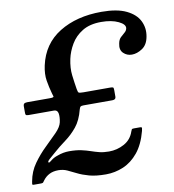

<svg xmlns="http://www.w3.org/2000/svg" viewBox="-115 -839 858 947"><g transform="rotate(-10 314.0 -365.0)"><path d="M-25.5 2Q-17 -46 10.5 -84.5Q38 -123 70.8 -154.5Q103.5 -186 129 -212Q154.5 -238 159.5 -261Q165 -287.5 161.8 -305.2Q158.5 -323 141.5 -323H14.5Q4 -323 1 -326.2Q-2 -329.5 -1.5 -340.5V-370.5Q-1 -380.5 4.2 -383.5Q9.5 -386.5 19.5 -386.5H131.5Q152.5 -386.5 151 -392Q149.5 -397.5 146 -409Q137 -441 131.5 -474.5Q126 -508 135 -550Q158 -655 244.8 -708.5Q331.5 -762 456.5 -762Q534.5 -762 580.8 -739.5Q627 -717 644.5 -680.5Q662 -644 654 -602.5Q647 -563 620.5 -545.5Q594 -528 568 -528Q543.5 -528 526 -545Q508.5 -562 515.5 -593Q519 -612 529.5 -622.2Q540 -632.5 550 -640.5Q560 -648.5 562.5 -660Q566.5 -680 532.2 -696.5Q498 -713 446 -713Q389 -713 351.8 -690.2Q314.5 -667.5 293.8 -632.2Q273 -597 265 -560Q255.5 -515.5 260 -478.5Q264.5 -441.5 270 -408Q272.5 -393 276.2 -389.8Q280 -386.5 300.5 -386.5H434Q445.5 -386.5 448.5 -384.2Q451.5 -382 451.5 -370.5V-337.5Q451.5 -323 433.5 -323H290Q278 -323 274.2 -320Q270.5 -317 267.5 -306.5Q254 -253.5 228 -221.8Q202 -190 169.8 -166.5Q137.5 -143 106 -115Q93.5 -104 79.5 -91.8Q65.5 -79.5 71 -75Q74 -72.5 87.2 -83.8Q100.5 -95 121 -101.5Q150.5 -112.5 179.5 -112.5Q215 -112.5 240 -107Q265 -101.5 285.2 -94.5Q305.5 -87.5 326.2 -82.2Q347 -77 374 -77Q415 -77 450.5 -96.5Q486 -116 499 -155Q502 -163.5 503.8 -165.8Q505.5 -168 515.5 -168H544Q554.5 -168 554 -162.8Q553.5 -157.5 551.5 -149Q534 -83 501.5 -43.5Q469 -4 427 13.8Q385 31.5 340 31.5Q289.5 31.5 256.2 22.2Q223 13 199.2 1Q175.5 -11 155.2 -20.2Q135 -29.5 111 -29.5Q85 -29.5 66 -19.8Q47 -10 34.5 7Q30 12 27.8 16Q25.5 20 17 20H-19.5Q-28.5 20 -27.5 14.8Q-26.5 9.5 -25.5 2Z"/></g></svg>

Font: Besley* Medium
Style: Italic
Weight: 500
Italic angle: -13°
Designer: Owen Earl
Foundry: indestructible type*
Version: Version 3.000; ttfautohint (v1.8.3)